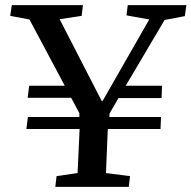

<svg xmlns="http://www.w3.org/2000/svg" viewBox="-20 -730 748 750"><path d="M196 0 201 -42 283 -54 291 -226H83L89 -273H290V-288L258 -348H88L94 -395H233L95 -654L20 -668L26 -710H304L299 -668L213 -655L377 -336H381L563 -654L474 -670L479 -710H708L702 -667L623 -652L471 -395H613L611 -347H443L408 -287L407 -273H609L607 -226H401L394 -54L488 -42L483 0Z"/></svg>

Font: Literata 36pt Medium
Style: Italic
Weight: 500
Italic angle: -2°
Designer: Latin by Veronika Burian and Jose Scaglione. Greek by Irene Vlachou. Cyrillic by Vera Evstafieva
Foundry: TypeTogether
Version: Version 3.002